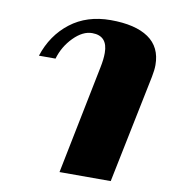

<svg xmlns="http://www.w3.org/2000/svg" viewBox="-69 -624 607 683"><g transform="rotate(10 235.0 -282.0)"><path d="M270 -393Q276 -422 276 -445Q276 -507 220 -507Q186 -507 153 -473.5Q120 -440 107 -395H47Q72 -472 131.5 -518Q191 -564 277 -564Q366 -564 413.5 -531.5Q461 -499 461 -434Q461 -416 456 -391L376 0H191Z"/></g></svg>

Font: Trirong Black
Style: Italic
Weight: 900
Italic angle: -12°
Designer: Katatrad Team
Foundry: CadsonDemak
Version: Version 1.001